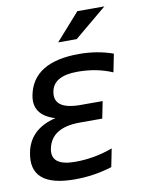

<svg xmlns="http://www.w3.org/2000/svg" viewBox="-81 -755 614 817"><g transform="rotate(-10 226.0 -346.5)"><path d="M416.5 -415Q349.1 -444.3 266.1 -444.3Q163.6 -444.3 150.9 -379.9Q135.3 -302.7 254.9 -302.7H350.1L335.4 -229.5H238.8Q115.7 -229.5 98.1 -141.6Q83.5 -68.4 190.9 -68.4Q273.9 -68.4 353 -97.7L337.4 -19.5Q259.3 4.9 176.3 4.9Q-21.5 4.9 7.8 -141.6Q27.3 -239.3 139.2 -266.1Q43.5 -294.9 60.5 -379.9Q87.9 -517.6 285.6 -517.6Q363.8 -517.6 432.1 -493.2ZM310.5 -698.2H427.2L287.1 -581.5H207Z"/></g></svg>

Font: Sansation
Style: Italic
Weight: 400
Designer: Bernd Montag
Version: Version 1.301